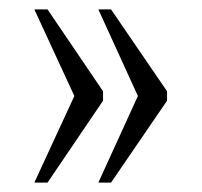

<svg xmlns="http://www.w3.org/2000/svg" viewBox="-20 -474 429 408"><path d="M189 -86H216L335 -260V-280L216 -454H189L273 -270ZM53 -86H81L199 -260V-280L81 -454H53L138 -270Z"/></svg>

Font: Noto Serif Hebrew ExtraCondensed Light
Style: Regular
Weight: 300
Width: 2
Designer: Monotype Design Team
Foundry: Monotype Imaging Inc.
Version: Version 2.004